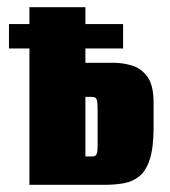

<svg xmlns="http://www.w3.org/2000/svg" viewBox="-20 -515 473 535"><path d="M62 0V-495H218V-340H297Q322 -340 347.5 -332.5Q373 -325 390.5 -301.5Q408 -278 408 -228V-161Q408 -104 397.5 -71.5Q387 -39 368.5 -24Q350 -9 325.5 -4.5Q301 0 272 0ZM218 -79H235Q243 -79 246.5 -82Q250 -85 251 -92Q252 -99 252 -110V-206Q252 -222 251 -230.5Q250 -239 246.5 -242Q243 -245 235 -245H218ZM5 -380V-448H323V-380Z"/></svg>

Font: Alumni Sans Black
Style: Regular
Weight: 900
Designer: Robert E. Leuschke
Foundry: Robert E. Leuschke
Version: Version 1.018